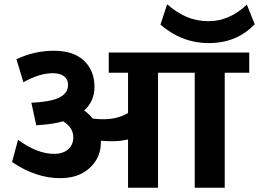

<svg xmlns="http://www.w3.org/2000/svg" viewBox="-20 -874 1206 894"><path d="M1129.4 -852.5 1166 -761.2Q1082.5 -673.3 951.2 -673.3Q827.6 -673.3 727.1 -759.3L758.3 -854Q803.7 -814.5 850.1 -794.9Q896.5 -775.4 951.2 -775.4Q1047.9 -775.4 1129.4 -852.5ZM576.2 0V-224.6Q537.6 -216.3 502.4 -216.3Q478 -216.3 449.7 -218.8V-210.9Q449.7 -140.1 397.9 -92.3Q346.2 -44.4 260.3 -44.4Q147 -44.4 36.1 -119.6L64 -223.1Q152.8 -157.7 231.9 -157.7Q273.9 -157.7 297.6 -179Q321.3 -200.2 321.3 -234.9Q321.3 -280.3 273.9 -309.1Q225.1 -295.4 158.7 -291.5L148.9 -290.5L126 -396H131.3Q179.2 -398.4 212.6 -405.5Q246.1 -412.6 263.9 -424.1Q281.7 -435.5 289.3 -449Q296.9 -462.4 296.9 -479.5Q296.9 -504.4 278.3 -518.8Q259.8 -533.2 225.6 -533.2Q164.1 -533.2 88.9 -491.2L56.6 -598.1Q139.2 -637.7 231.4 -637.7Q321.8 -637.7 370.8 -591.8Q419.9 -545.9 419.9 -469.2Q419.9 -403.3 372.1 -359.4Q394.5 -343.8 411.6 -321.8Q436 -318.8 461.9 -318.8Q527.3 -318.8 576.2 -347.7V-535.2H486.3V-629.4H1140.6V-535.2H1026.4V0H886.7V-535.2H715.8V0Z"/></svg>

Font: Khula Bold
Style: Regular
Weight: 700
Designer: Erin McLaughlin, Steve Matteson
Version: Version 1.000;PS 1.0;hotconv 1.0.72;makeotf.lib2.5.5900